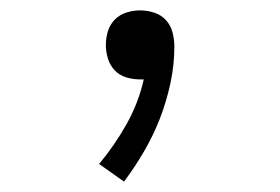

<svg xmlns="http://www.w3.org/2000/svg" viewBox="-20 -145 540 370"><path d="M219 205 171 171Q201 135 224 94Q247 53 257 8Q255 8 253 8Q251 8 249 8Q236 8 223 4Q210 0 201 -9.5Q192 -19 188 -32Q184 -45 184 -58Q184 -72 188 -85Q192 -98 201.5 -107.5Q211 -117 224 -121Q237 -125 250 -125Q264 -125 277.5 -120.5Q291 -116 300 -106Q309 -96 312.5 -82.5Q316 -69 316 -55Q316 -20 308.5 15Q301 50 288.5 82.5Q276 115 258 146Q240 177 219 205Z"/></svg>

Font: iosevka_custom_sans_ss08 Light
Style: Regular
Weight: 300
Designer: Belleve Invis
Foundry: Belleve Invis
Version: Version 10.3.0; ttfautohint (v1.8.3)